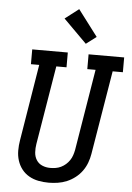

<svg xmlns="http://www.w3.org/2000/svg" viewBox="-64 -1032 746 1086"><g transform="rotate(5 309.0 -488.5)"><path d="M254 8Q224 8 195.5 2.5Q167 -3 142.5 -17Q118 -31 101 -53Q84 -75 75.5 -102Q67 -129 67 -158.5Q67 -188 72 -217L143 -651H96V-735H298V-651H240L166 -204Q162 -180 163.5 -156Q165 -132 177 -113Q189 -94 210 -85Q231 -76 255 -76Q255 -76 255.5 -76Q256 -76 256 -76Q271 -76 286.5 -78.5Q302 -81 316.5 -88Q331 -95 343.5 -106Q356 -117 365 -130.5Q374 -144 379 -159Q384 -174 387 -189L463 -651H416V-735H618V-651H560L481 -175Q477 -150 467.5 -124.5Q458 -99 442 -77Q426 -55 404 -38Q382 -21 357 -10.5Q332 0 305.5 4Q279 8 254 8ZM395 -793 263 -925 341 -985 453 -837Z"/></g></svg>

Font: Iosevka Slab Medium Extended
Style: Italic
Weight: 500
Width: 7
Italic angle: -9°
Monospace: yes
Designer: Belleve Invis
Foundry: Belleve Invis
Version: Version 11.1.0; ttfautohint (v1.8.3)